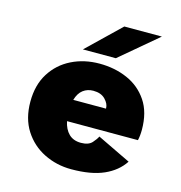

<svg xmlns="http://www.w3.org/2000/svg" viewBox="-107 -810 864 918"><g transform="rotate(15 325.0 -351.5)"><path d="M327 11Q254 11 192 -19.8Q130 -50.5 92.5 -109Q55 -167.5 55 -251Q55 -334 91.8 -392.2Q128.5 -450.5 190.5 -481.2Q252.5 -512 328.5 -512Q404 -512 466.8 -484.5Q529.5 -457 567.2 -401Q605 -345 605 -258.5Q605 -229 599.5 -206H248.5Q256.5 -167 279 -145Q301.5 -123 339 -123Q376.5 -123 393.8 -142.2Q411 -161.5 417 -175L583 -95Q550 -44.5 487.8 -16.8Q425.5 11 327 11ZM333 -379Q304 -379 282.5 -362.8Q261 -346.5 251 -312H413V-314Q413 -336 392.2 -357.5Q371.5 -379 333 -379ZM396 -557H233L396 -714H582Z"/></g></svg>

Font: Trispace ExtraBold
Style: Regular
Weight: 800
Designer: Tyler Finck
Foundry: Etcetera Type Company
Version: Version 1.210; ttfautohint (v1.8.3)